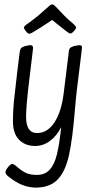

<svg xmlns="http://www.w3.org/2000/svg" viewBox="-20 -656 420 876"><path d="M148 142Q118 142 98.5 133Q79 124 53 101Q42 92 36 92Q28 92 17 106Q5 121 5 130Q5 139 18 149Q49 174 78.5 186.5Q108 199 142 200Q207 200 242.5 163.5Q278 127 294.5 53Q311 -21 322 -158Q328 -233 346 -370Q353 -426 353 -429Q355 -441 352.5 -445.5Q350 -450 342 -450Q338 -450 318 -446Q305 -442 299.5 -436.5Q294 -431 293 -412L271 -234Q261 -148 229 -98.5Q197 -49 149 -49Q99 -49 99 -123Q99 -167 111 -270Q123 -373 130 -428Q132 -440 129 -445Q126 -450 117 -450Q115 -450 95 -446Q82 -442 76.5 -436.5Q71 -431 69 -412L58 -322Q48 -239 43.5 -194Q39 -149 39 -103Q39 -47 67 -18.5Q95 10 140 10Q177 10 208 -13Q239 -36 259 -76Q251 3 239.5 49Q228 95 206.5 118.5Q185 142 148 142ZM235 -551 287 -510Q298 -503 301 -503Q308 -503 318 -515Q319 -516 323 -521Q327 -526 327 -530Q327 -536 317 -545Q295 -563 274.5 -583.5Q254 -604 232 -628Q224 -636 218 -636Q214 -636 207 -631Q174 -601 155.5 -585.5Q137 -570 102 -545Q89 -536 89 -530Q89 -526 97 -515Q107 -502 113 -502Q117 -502 127 -507Q154 -522 218 -565Z"/></svg>

Font: Farsan
Style: Regular
Weight: 400
Version: Version 1.001g;PS 1.001;hotconv 1.0.86;makeotf.lib2.5.63406 